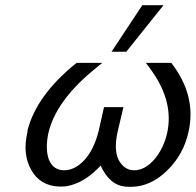

<svg xmlns="http://www.w3.org/2000/svg" viewBox="-20 -713 756 742"><path d="M411 -513 530 -693H612L468 -513ZM86 -202V-208Q121 -346 276 -470H375L335 -437Q195 -319 167 -199Q154 -137 169 -96Q186 -55 228 -55Q270 -55 307 -95.5Q344 -136 362 -210L382 -299H457L436 -210Q418 -135 439 -94Q461 -55 498 -55Q540 -55 576 -96.5Q612 -138 626 -199Q652 -317 568 -437L544 -470H642Q741 -342 708 -201Q689 -116 626.5 -54.5Q564 7 490 9Q472 9 463 8Q403 2 369 -73Q305 -4 235 7Q226 8 208 8Q135 5 100.5 -56.5Q66 -118 86 -202Z"/></svg>

Font: Coval
Style: Light Italic
Weight: 300
Foundry: Context Ltd
Version: Version 001.000